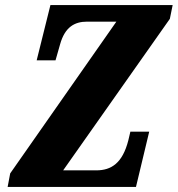

<svg xmlns="http://www.w3.org/2000/svg" viewBox="-20 -734 698 754"><path d="M10 0H514L566 -217H492L484 -183C461 -93 417 -65 358 -65H228L647 -660L658 -714H178L124 -497H198L216 -560C235 -628 273 -649 322 -649H437L20 -53Z"/></svg>

Font: Noto Serif ExtraCondensed Black
Style: Italic
Weight: 900
Width: 2
Italic angle: -12°
Designer: Monotype Design Team
Foundry: Monotype Imaging Inc.
Version: Version 2.014